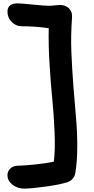

<svg xmlns="http://www.w3.org/2000/svg" viewBox="-20 -803 553 1127"><path d="M122.1 304.2Q83.5 304.2 54 281.7Q24.4 259.3 23.9 227.1Q22.9 204.1 39.6 187.3Q56.2 170.4 82 169.9Q123.5 168.9 186.8 162.4Q250 155.8 295.9 146Q304.7 76.7 300.3 -28.6Q295.9 -133.8 287.1 -219.5Q278.3 -305.2 271 -423.6Q263.7 -542 266.1 -637.2Q189 -648.9 107.9 -648.9Q72.8 -648.9 47.9 -674.8Q22.9 -700.7 23.9 -736.8Q25.4 -783.2 84 -783.2Q109.4 -782.7 174.6 -775.9Q239.7 -769 272.9 -769Q283.2 -769 303.2 -771.5Q323.2 -773.9 332 -773.9Q364.7 -773.9 385.3 -753.4Q405.8 -732.9 402.8 -701.2Q395 -592.3 398.9 -498Q402.8 -403.8 410.4 -302.2Q418 -200.7 425.8 -116.5Q433.6 -32.2 433.6 56.4Q433.6 145 421.9 213.9Q418.9 231.9 406.5 246.1Q394 260.3 377 266.1Q335.9 279.8 253.4 291.5Q170.9 303.2 122.1 304.2Z"/></svg>

Font: Shantell Sans Irregular Bouncy
Style: Regular
Weight: 600
Designer: Stephen Nixon, Anya Danilova, Shantell Martin
Foundry: Arrow Type
Version: Version 1.006;[9816181b4]